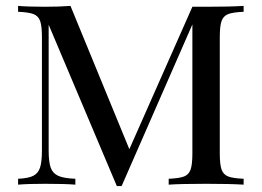

<svg xmlns="http://www.w3.org/2000/svg" viewBox="-20 -628 891 653"><path d="M727.5 -502V-106Q727.5 -68.4 733.6 -51.3Q739.7 -34.2 756.1 -27.8Q772.5 -21.5 808.6 -20V0Q761.7 -2.9 681.6 -2.9Q595.7 -2.9 553.7 0V-20Q589.8 -21.5 606 -27.8Q622.1 -34.2 628.2 -51.3Q634.3 -68.4 634.3 -106V-544.9L393.6 4.9H377.4L145.5 -543.9V-116.2Q145.5 -77.6 152.3 -58.1Q159.2 -38.6 178 -30Q196.8 -21.5 236.3 -20V0Q200.7 -2.9 134.3 -2.9Q74.7 -2.9 41.5 0V-20Q76.2 -21.5 93 -30Q109.9 -38.6 116.2 -58.1Q122.6 -77.6 122.6 -116.2V-502Q122.6 -539.6 116.5 -556.6Q110.4 -573.7 94 -580.1Q77.6 -586.4 41.5 -587.9V-607.9Q74.2 -605 134.3 -605Q181.6 -605 219.7 -607.9L419.9 -120.6L634.3 -605H681.6Q761.7 -605 808.6 -607.9V-587.9Q772.5 -586.4 756.1 -580.1Q739.7 -573.7 733.6 -556.6Q727.5 -539.6 727.5 -502Z"/></svg>

Font: TypoPRO Playfair Display SC
Style: Regular
Weight: 400
Designer: Claus Eggers Sørensen
Foundry: Claus Eggers Sørensen
Version: Version 1.004;PS 001.004;hotconv 1.0.70;makeotf.lib2.5.58329